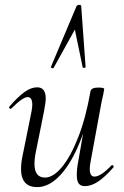

<svg xmlns="http://www.w3.org/2000/svg" viewBox="-20 -752 505 785"><path d="M66 -61Q66 -88 73 -119L109 -297Q112 -314 112 -324Q112 -355 93 -355Q73 -355 27 -309Q25 -307 23 -307Q20 -307 18 -310.5Q16 -314 19 -317Q54 -357 80.5 -376Q107 -395 132 -395Q167 -395 167 -349Q167 -334 160 -297L128 -138Q121 -107 121 -82Q121 -26 164 -26Q197 -26 232.5 -68Q268 -110 299.5 -190Q331 -270 350 -379L363 -378Q343 -262 307.5 -173.5Q272 -85 226.5 -36Q181 13 132 13Q66 13 66 -61ZM294 -35Q294 -61 299 -87L350 -379Q353 -394 382 -394Q406 -394 406 -388L402 -365Q396 -341 391 -312L350 -89Q347 -74 347 -62Q347 -30 366 -30Q392 -30 436 -76Q437 -77 439 -77Q442 -77 444 -73.5Q446 -70 444 -68Q409 -28 381 -9.5Q353 9 327 9Q310 9 302 -1.5Q294 -12 294 -35ZM318 -477 286 -631 199 -474Q198 -473 196 -473Q193 -473 190 -474.5Q187 -476 188 -478L293 -727Q296 -732 304 -732Q312 -732 312 -727L330 -478Q330 -475 324 -474.5Q318 -474 318 -477Z"/></svg>

Font: Cormorant Infant
Style: Italic
Weight: 400
Italic angle: -10°
Designer: Christian Thalmann (Catharsis Fonts)
Foundry: Catharsis Fonts
Version: Version 4.000